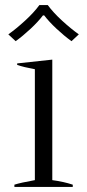

<svg xmlns="http://www.w3.org/2000/svg" viewBox="-20 -740 346 760"><path d="M13 -604Q44 -626 79 -658Q114 -690 136 -720H169Q191 -690 226 -658Q261 -626 292 -604L263 -577Q234 -598 204 -626Q174 -654 155 -679H150Q131 -654 101 -626Q71 -598 42 -577ZM37 -9Q62 -17 118 -27V-466Q74 -474 48 -483V-489L187 -504V-27Q232 -21 268 -9V0H37Z"/></svg>

Font: Trirong Light
Style: Regular
Weight: 300
Designer: Katatrad Team
Foundry: CadsonDemak
Version: Version 1.001